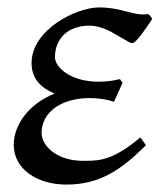

<svg xmlns="http://www.w3.org/2000/svg" viewBox="-20 -477 439 517"><path d="M247 -457C185 -457 65 -397 65 -307C65 -262 94 -239 127 -225C59 -198 17 -142 17 -87C17 -23 78 20 159 20C245 20 303 -16 373 -86L358 -107C285 -46 249 -44 210 -44H203C132 -44 92 -85 92 -119C92 -175 145 -213 222 -213C245 -213 269 -209 287 -203L310 -254L303 -264C287 -260 267 -257 246 -257C168 -257 128 -297 128 -323C128 -374 164 -408 221 -408C228 -408 255 -407 292 -384L320 -368C327 -363 333 -361 336 -361C347 -361 371 -398 390 -426C384 -436 381 -438 378 -439C374 -439 370 -438 367 -438C332 -438 303 -457 247 -457Z"/></svg>

Font: Temporarium
Style: Italic
Weight: 400
Italic angle: -7°
Version: Version 1.1